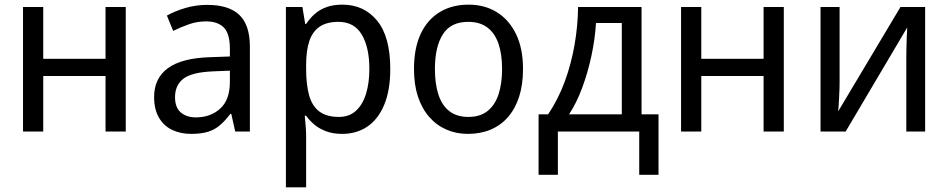

<svg xmlns="http://www.w3.org/2000/svg" viewBox="-20 -566 4080 826"><path d="M166 -536V-313H434V-536H521V0H434V-239H166V0H79V-536Z M872 -545Q964 -545 1009.5 -502Q1055 -459 1055 -365V0H992L975 -76H971Q949 -47 926.5 -27.5Q904 -8 874.5 1Q845 10 802 10Q757 10 721 -7Q685 -24 664 -59.5Q643 -95 643 -149Q643 -229 702 -272.5Q761 -316 884 -320L969 -323V-355Q969 -422 942.5 -448Q916 -474 867 -474Q828 -474 792.5 -461.5Q757 -449 725 -433L698 -499Q732 -518 777 -531.5Q822 -545 872 -545ZM896 -259Q804 -255 768.5 -227Q733 -199 733 -148Q733 -103 758 -82Q783 -61 823 -61Q885 -61 927 -98.5Q969 -136 969 -214V-262Z M1453 -546Q1546 -546 1602.5 -477Q1659 -408 1659 -269Q1659 -178 1633 -115.5Q1607 -53 1560.5 -21.5Q1514 10 1452 10Q1413 10 1383.5 -1Q1354 -12 1333 -29.5Q1312 -47 1297 -68H1291Q1293 -51 1295 -25Q1297 1 1297 20V240H1210V-536H1281L1293 -463H1297Q1312 -486 1333 -505Q1354 -524 1383.5 -535Q1413 -546 1453 -546ZM1436 -472Q1386 -472 1355.5 -451.5Q1325 -431 1311 -390Q1297 -349 1297 -286V-269Q1297 -203 1309.5 -157Q1322 -111 1353 -87Q1384 -63 1438 -63Q1483 -63 1512 -90Q1541 -117 1555 -163.5Q1569 -210 1569 -270Q1569 -362 1536.5 -417Q1504 -472 1436 -472Z M2230 -269Q2230 -202 2213.5 -150.5Q2197 -99 2166 -63Q2135 -27 2091 -8.5Q2047 10 1993 10Q1943 10 1900.5 -8.5Q1858 -27 1826.5 -63Q1795 -99 1778 -150.5Q1761 -202 1761 -269Q1761 -358 1789.5 -419.5Q1818 -481 1871 -513.5Q1924 -546 1996 -546Q2065 -546 2117.5 -513.5Q2170 -481 2200 -419.5Q2230 -358 2230 -269ZM1851 -269Q1851 -206 1866 -159.5Q1881 -113 1913 -88Q1945 -63 1995 -63Q2045 -63 2077 -88Q2109 -113 2124.5 -159.5Q2140 -206 2140 -269Q2140 -333 2124.5 -378Q2109 -423 2077 -447.5Q2045 -472 1994 -472Q1919 -472 1885 -418Q1851 -364 1851 -269Z M2740 -536V-74H2813V186H2730V0H2380V186H2297V-74H2338Q2381 -138 2409 -213.5Q2437 -289 2451.5 -371.5Q2466 -454 2467 -536ZM2544 -467Q2540 -399 2524.5 -326.5Q2509 -254 2484.5 -188Q2460 -122 2428 -74H2655V-467Z M2997 -536V-313H3265V-536H3352V0H3265V-239H2997V0H2910V-536Z M3592 -209Q3592 -200 3591.5 -183.5Q3591 -167 3590 -148.5Q3589 -130 3588 -113.5Q3587 -97 3586 -87L3854 -536H3960V0H3879V-316Q3879 -332 3879.5 -358Q3880 -384 3881 -409.5Q3882 -435 3883 -448L3618 0H3510V-536H3592Z"/></svg>

Font: Noto Sans Display
Style: Regular
Weight: 400
Designer: Monotype Design Team
Foundry: Monotype Imaging Inc.
Version: Version 2.003